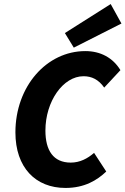

<svg xmlns="http://www.w3.org/2000/svg" viewBox="-20 -915 619 947"><path d="M303 12C397 12 459 -26 504 -69L444 -161C412 -133 374 -113 329 -113C243 -113 204 -173 204 -271C204 -415 291 -539 392 -539C432 -539 466 -523 494 -483L574 -569C537 -630 476 -663 401 -663C210 -663 56 -489 56 -262C56 -89 155 12 303 12ZM344 -680 579 -799 526 -895 300 -752Z"/></svg>

Font: Source Sans Pro
Style: Bold Italic
Weight: 700
Italic angle: -11°
Designer: Paul D. Hunt
Foundry: Adobe Systems Incorporated
Version: Version 3.006;hotconv 1.0.111;makeotfexe 2.5.65597